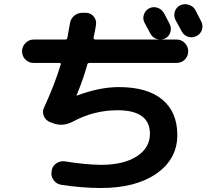

<svg xmlns="http://www.w3.org/2000/svg" viewBox="-20 -852 1040 931"><path d="M703.1 -811.5Q722.7 -821.3 743.2 -814.5Q763.7 -807.6 775.4 -788.1Q780.3 -779.3 789.1 -761.7Q797.9 -744.1 802.7 -735.4Q812.5 -715.8 805.7 -694.8Q798.8 -673.8 779.3 -665Q760.7 -656.2 739.7 -663.1Q718.8 -669.9 709 -689.5Q704.1 -698.2 694.8 -715.8Q685.5 -733.4 680.7 -742.2Q670.9 -760.7 677.7 -781.2Q684.6 -801.8 703.1 -811.5ZM927.7 -802.7Q932.6 -793 942.4 -773.9Q952.1 -754.9 956.1 -747.1Q965.8 -727.5 959 -707Q952.1 -686.5 932.1 -676.8Q912.1 -667 891.6 -673.8Q871.1 -680.7 860.4 -701.2Q851.6 -718.8 831.1 -754.9Q821.3 -774.4 827.6 -795.4Q834 -816.4 854 -826.2Q874 -835.9 896 -828.6Q918 -821.3 927.7 -802.7ZM142.6 -546.9Q119.1 -546.9 103 -563.5Q86.9 -580.1 86.9 -603Q86.9 -626 103.5 -643.1Q120.1 -660.2 142.6 -660.2H295.9Q304.7 -660.2 306.6 -668Q310.5 -691.4 319.3 -739.3Q323.2 -762.7 341.3 -776.9Q359.4 -791 382.8 -790H397.5Q420.9 -789.1 435.1 -771Q449.2 -752.9 445.3 -730.5Q442.4 -709 433.6 -668.9Q432.6 -666 435.5 -663.1Q438.5 -660.2 441.4 -660.2H836.9Q860.4 -660.2 876.5 -643.1Q892.6 -626 892.6 -603Q892.6 -580.1 876.5 -563.5Q860.4 -546.9 836.9 -546.9H414.1Q405.3 -546.9 403.3 -539.1Q384.8 -470.7 351.6 -390.6V-388.7H353.5Q462.9 -429.7 556.6 -429.7Q694.3 -429.7 767.1 -369.1Q839.8 -308.6 839.8 -197.3Q839.8 -81.1 739.3 -10.7Q638.7 59.6 469.7 59.6Q377 59.6 276.4 43.9Q252.9 40 239.3 20.5Q225.6 1 230.5 -22.5V-24.4Q234.4 -47.9 253.9 -60.5Q273.4 -73.2 295.9 -69.3Q393.6 -53.7 469.7 -52.7Q579.1 -52.7 643.1 -93.8Q707 -134.8 707 -203.1Q707 -317.4 549.8 -317.4Q435.5 -317.4 334 -262.7Q283.2 -235.4 233.4 -255.9L222.7 -259.8Q201.2 -268.6 192.4 -289.6Q183.6 -310.5 194.3 -332Q245.1 -442.4 274.4 -539.1Q276.4 -546.9 267.6 -546.9Z"/></svg>

Font: Rounded Mgen+ 1mn bold
Style: Bold
Weight: 700
Designer: [Source Han Sans]
Ryoko NISHIZUKA  (kana & ideographs); Paul D. Hunt (Latin, Greek & Cyrillic); Wenlong ZHANG  (bopomofo
Version: Version 1.059.20150602